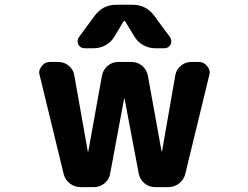

<svg xmlns="http://www.w3.org/2000/svg" viewBox="-20 -806 1040 806"><path d="M505.9 -715.8Q504.9 -717.8 502 -717.8Q499 -717.8 498 -715.8L460.9 -653.3Q447.3 -629.9 423.8 -616.7Q400.4 -603.5 374 -603.5H335Q317.4 -603.5 308.6 -619.1Q305.7 -626 305.7 -632.8Q305.7 -641.6 311.5 -650.4L377 -739.3Q411.1 -786.1 468.8 -786.1H536.1Q593.8 -786.1 627.9 -739.3L693.4 -650.4Q699.2 -641.6 699.2 -632.8Q699.2 -626 696.3 -619.1Q687.5 -603.5 669.9 -603.5H630.9Q604.5 -603.5 581.1 -616.7Q557.6 -629.9 543.9 -653.3ZM502.9 -391.6Q502.9 -392.6 502 -392.6Q501 -392.6 501 -391.6L442.4 -77.1Q439.5 -60.5 429.7 -47.9Q419.9 -35.2 405.3 -27.8Q390.6 -20.5 374 -20.5H318.4Q293 -20.5 272.9 -36.1Q252.9 -51.8 247.1 -76.2L146.5 -490.2Q144.5 -496.1 144.5 -501Q144.5 -515.6 155.3 -528.3Q168 -545.9 190.4 -545.9H224.6Q250 -545.9 269 -529.8Q288.1 -513.7 292 -489.3L348.6 -169.9Q348.6 -168.9 349.6 -168.9Q350.6 -168.9 350.6 -169.9L408.2 -489.3Q413.1 -513.7 432.1 -529.8Q451.2 -545.9 476.6 -545.9H532.2Q557.6 -545.9 576.7 -529.8Q595.7 -513.7 600.6 -489.3L658.2 -170.9Q658.2 -169.9 659.2 -169.9Q660.2 -169.9 660.2 -170.9L715.8 -489.3Q719.7 -513.7 738.8 -529.8Q757.8 -545.9 783.2 -545.9H814.5Q836.9 -545.9 849.6 -528.3Q860.4 -515.6 860.4 -501Q860.4 -496.1 858.4 -490.2L757.8 -76.2Q752 -51.8 731.9 -36.1Q711.9 -20.5 686.5 -20.5H630.9Q605.5 -20.5 586.4 -36.6Q567.4 -52.7 562.5 -77.1Z"/></svg>

Font: Gen Jyuu Gothic Monospace Bold
Style: Bold
Weight: 700
Designer: [Source Han Sans]
Ryoko NISHIZUKA  (kana & ideographs); Paul D. Hunt (Latin, Greek & Cyrillic); Wenlong ZHANG  (bopomofo
Version: Version 1.002.20150607